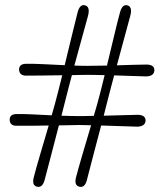

<svg xmlns="http://www.w3.org/2000/svg" viewBox="-20 -721 636 745"><path d="M317 -22Q309 8.5 288 3.5Q267 -1.5 275 -33Q284 -68 300.5 -123.5Q317 -179 333.5 -235Q304.5 -236 285.5 -236Q270 -235.5 250.2 -235.2Q230.5 -235 208.5 -234.5Q193 -174.5 177.5 -115.2Q162 -56 153 -22Q144.5 8.5 123.5 3.5Q103 -1.5 111 -33Q120 -68 136.2 -122.8Q152.5 -177.5 169 -234Q133.5 -233.5 100.5 -233Q67.5 -232.5 45.5 -233Q18.5 -232 17.5 -256.5Q17.5 -278.5 45.5 -278.5Q69 -279 105.5 -277.2Q142 -275.5 180.5 -273.5Q187.5 -297 193.2 -318.2Q199 -339.5 203.5 -357.5Q207.5 -373 212 -391Q216.5 -409 221.5 -429Q182 -428.5 144.2 -428Q106.5 -427.5 82.5 -427.5Q55 -427 54 -451Q54 -473.5 82 -473.5Q107.5 -474 148.5 -472Q189.5 -470 231 -468Q245 -525 258.5 -581.5Q272 -638 281 -672.5Q290 -707 311 -700Q330.5 -694 321.5 -659.5Q312.5 -627 298 -574Q283.5 -521 268.5 -466.5Q282.5 -466 295.2 -465.8Q308 -465.5 319 -465.5Q334.5 -465.5 354.2 -466Q374 -466.5 395 -466.5Q409 -524 422.5 -581Q436 -638 445.5 -672.5Q454.5 -706.5 475.5 -700Q494.5 -694 485.5 -659.5Q477 -627 462.5 -574.5Q448 -522 433.5 -467.5Q466.5 -468.5 497.2 -469.5Q528 -470.5 548 -470.5Q578.5 -470.5 579 -449Q578.5 -425.5 547.5 -424.5Q526 -425 492.2 -426.2Q458.5 -427.5 423 -428.5Q416.5 -404.5 410.8 -382.8Q405 -361 400.5 -343Q396.5 -327.5 392 -309.8Q387.5 -292 382.5 -272Q419.5 -273 455 -274Q490.5 -275 513.5 -275.5Q544 -275.5 545 -254Q544 -230.5 513 -229.5Q488.5 -230 450.2 -231.5Q412 -233 372.5 -234Q357 -174.5 341.2 -115.2Q325.5 -56 317 -22ZM236.5 -343Q232.5 -327.5 228 -309.5Q223.5 -291.5 218.5 -272Q237.5 -271.5 254.8 -271Q272 -270.5 286 -270.5Q298.5 -270.5 313.2 -270.8Q328 -271 344 -271.5Q351 -295.5 357.2 -317.2Q363.5 -339 368 -357.5Q372 -373 376.5 -391.2Q381 -409.5 386 -429.5Q367 -430 349.8 -430.2Q332.5 -430.5 318.5 -430.5Q306 -430.5 290.8 -430.2Q275.5 -430 259 -429.5Q252.5 -405.5 246.8 -383.2Q241 -361 236.5 -343Z"/></svg>

Font: Fraunces 72pt S100 Light
Style: Regular
Weight: 300
Version: Version 1.000; ttfautohint (v1.8.3)